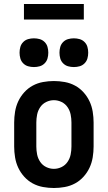

<svg xmlns="http://www.w3.org/2000/svg" viewBox="-20 -934 540 962"><path d="M250 8Q223 8 195.5 3Q168 -2 144 -15Q120 -28 101.5 -48.5Q83 -69 71.5 -93.5Q60 -118 55.5 -145.5Q51 -173 51 -200V-320Q51 -347 55.5 -374.5Q60 -402 71.5 -426.5Q83 -451 101.5 -471.5Q120 -492 144 -505Q168 -518 195.5 -523Q223 -528 250 -528Q277 -528 304.5 -523Q332 -518 356 -505Q380 -492 398.5 -471.5Q417 -451 428.5 -426.5Q440 -402 444.5 -374.5Q449 -347 449 -320V-200Q449 -173 444.5 -145.5Q440 -118 428.5 -93.5Q417 -69 398.5 -48.5Q380 -28 356 -15Q332 -2 304.5 3Q277 8 250 8ZM250 -88Q270 -88 288.5 -97Q307 -106 318.5 -123Q330 -140 334 -160Q338 -180 338 -200V-320Q338 -340 334 -360Q330 -380 318.5 -397Q307 -414 288.5 -423Q270 -432 250 -432Q230 -432 211.5 -423Q193 -414 181.5 -397Q170 -380 166 -360Q162 -340 162 -320V-200Q162 -180 166 -160Q170 -140 181.5 -123Q193 -106 211.5 -97Q230 -88 250 -88ZM350 -598Q335 -598 321 -602Q307 -606 296.5 -616.5Q286 -627 282 -641Q278 -655 278 -670Q278 -685 282 -699Q286 -713 296.5 -723.5Q307 -734 321 -738Q335 -742 350 -742Q365 -742 379 -738Q393 -734 403.5 -723.5Q414 -713 418 -699Q422 -685 422 -670Q422 -655 418 -641Q414 -627 403.5 -616.5Q393 -606 379 -602Q365 -598 350 -598ZM150 -598Q135 -598 121 -602Q107 -606 96.5 -616.5Q86 -627 82 -641Q78 -655 78 -670Q78 -685 82 -699Q86 -713 96.5 -723.5Q107 -734 121 -738Q135 -742 150 -742Q165 -742 179 -738Q193 -734 203.5 -723.5Q214 -713 218 -699Q222 -685 222 -670Q222 -655 218 -641Q214 -627 203.5 -616.5Q193 -606 179 -602Q165 -598 150 -598ZM100 -836V-914H400V-836Z"/></svg>

Font: Iosevka
Style: Bold
Weight: 700
Monospace: yes
Designer: Belleve Invis
Foundry: Belleve Invis
Version: Version 32.5.0; ttfautohint (v1.8.4)